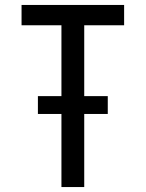

<svg xmlns="http://www.w3.org/2000/svg" viewBox="-20 -755 588 775"><path d="M228 0V-295H133V-367H228V-653H67V-735H481V-653H320V-367H415V-295H320V0Z"/></svg>

Font: Iosevka Semi-Condensed Medium
Style: Regular
Weight: 500
Monospace: yes
Designer: Belleve Invis
Foundry: Belleve Invis
Version: Version 27.3.5